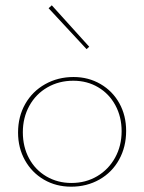

<svg xmlns="http://www.w3.org/2000/svg" viewBox="-20 -700 544 723"><path d="M163 -669 175 -680 316 -524 306 -515ZM48 -201Q48 -261 75 -308.5Q102 -356 150 -383Q198 -410 257 -410Q313 -410 358.5 -383.5Q404 -357 429.5 -311Q455 -265 455 -207Q455 -147 428.5 -99Q402 -51 354.5 -24Q307 3 248 3Q191 3 145.5 -23.5Q100 -50 74 -96.5Q48 -143 48 -201ZM438 -206Q438 -260 414.5 -303.5Q391 -347 349.5 -371.5Q308 -396 256 -396Q202 -396 158.5 -371Q115 -346 90.5 -301.5Q66 -257 66 -202Q66 -147 89.5 -103.5Q113 -60 155 -35.5Q197 -11 249 -11Q303 -11 346 -36.5Q389 -62 413.5 -106.5Q438 -151 438 -206Z"/></svg>

Font: Ysabeau Infant Thin
Style: Regular
Weight: 200
Designer: Christian Thalmann (Catharsis Fonts)
Version: Version 0.003